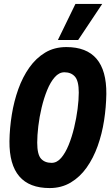

<svg xmlns="http://www.w3.org/2000/svg" viewBox="-20 -947 564 975"><path d="M232 8Q26 8 28 -230Q29 -297 40 -365Q51 -433 73 -494.5Q95 -556 129 -604Q163 -652 209.5 -680Q256 -708 317 -708Q522 -708 520 -470Q519 -403 508.5 -335Q498 -267 476 -205.5Q454 -144 420 -96Q386 -48 339 -20Q292 8 232 8ZM242 -120Q269 -120 290.5 -145Q312 -170 328.5 -210.5Q345 -251 356.5 -299Q368 -347 374 -393.5Q380 -440 380 -477Q380 -536 360.5 -558Q341 -580 307 -580Q280 -580 258 -555Q236 -530 219.5 -489.5Q203 -449 191.5 -401Q180 -353 174.5 -306Q169 -259 169 -223Q169 -163 188 -141.5Q207 -120 242 -120ZM274 -744 363 -927H499L377 -744Z"/></svg>

Font: Georama SemiCondensed
Style: Bold Italic
Weight: 700
Width: 4
Italic angle: -9°
Designer: Jean-Baptiste Levee
Foundry: Production Type
Version: Version 1.000